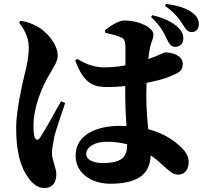

<svg xmlns="http://www.w3.org/2000/svg" viewBox="-20 -882 1040 975"><path d="M828 -682C840 -658 849 -645 869 -644C890 -644 911 -657 911 -687C911 -705 905 -721 887 -740C860 -769 807 -793 753 -805L747 -795C796 -751 813 -714 828 -682ZM911 -753C924 -731 936 -719 953 -719C978 -719 990 -738 990 -761C990 -776 982 -799 960 -815C928 -840 885 -854 823 -862L818 -852C872 -815 897 -776 911 -753ZM77 -767C98 -742 126 -694 126 -643C126 -592 117 -549 104 -500C89 -440 62 -311 62 -234C62 -112 84 -31 126 24C148 54 176 73 204 73C244 73 266 48 266 3C266 -31 244 -66 244 -105C244 -120 247 -141 255 -185C264 -221 292 -304 311 -359L290 -368C262 -318 209 -221 184 -184C174 -168 163 -169 156 -185C152 -196 150 -220 150 -240C150 -338 191 -438 234 -509C256 -549 273 -569 273 -600C273 -661 213 -722 177 -743C149 -760 123 -770 84 -777ZM626 -149C626 -85 599 -54 502 -54C461 -54 418 -67 418 -100C418 -139 467 -162 520 -162C555 -162 590 -159 626 -149ZM515 -715C538 -710 565 -705 588 -695C607 -687 617 -686 617 -633V-550C584 -544 548 -540 506 -540C472 -540 427 -549 372 -583L362 -575C409 -446 465 -440 531 -440C559 -440 587 -442 616 -445V-402C616 -349 619 -291 622 -242L590 -243C471 -243 364 -198 364 -92C364 1 448 51 539 51C675 51 742 6 745 -93C763 -81 781 -67 799 -50C840 -13 857 5 884 5C916 5 938 -18 938 -59C938 -84 927 -107 904 -130C870 -164 817 -204 733 -226C728 -272 723 -327 723 -400L724 -461C775 -471 817 -483 836 -491C889 -513 908 -520 908 -559C908 -596 862 -616 818 -616C814 -616 790 -602 733 -582C736 -607 739 -627 742 -640C748 -672 759 -682 759 -708C759 -739 691 -778 611 -778C582 -778 540 -750 512 -728Z"/></svg>

Font: Source Han Serif KR Heavy
Style: Regular
Weight: 900
Designer: Ryoko NISHIZUKA 西塚涼子 (kana & ideographs); Frank Grießhammer (Latin, Greek & Cyrillic); Wenlong ZHANG 张文龙 (bopomofo); San
Foundry: Adobe
Version: Version 2.001;hotconv 1.1.0;makeotfexe 2.6.0